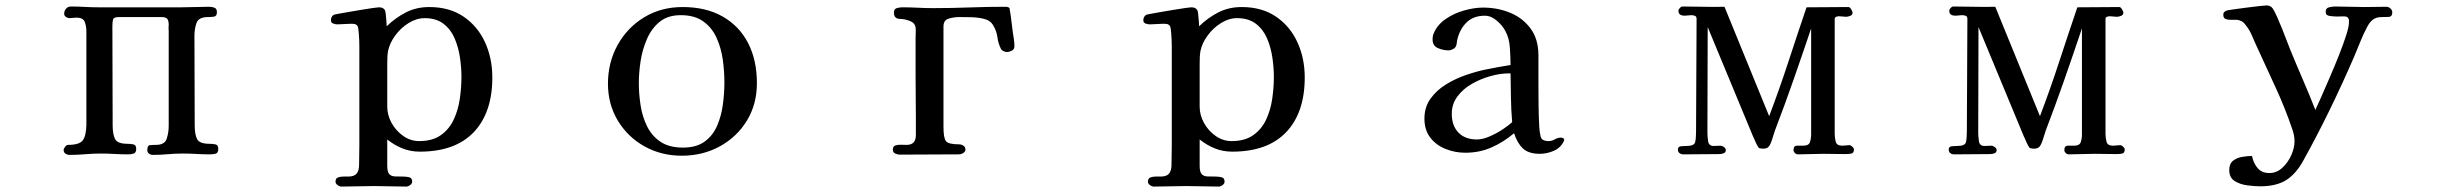

<svg xmlns="http://www.w3.org/2000/svg" viewBox="-20 -568 9040 709"><path d="M786 -19Q786 -3 776.5 -0.5Q767 2 755 2Q730 2 705 0.5Q680 -1 655 -1Q627 -1 599.5 1.5Q572 4 545 4Q537 4 530.5 -0.5Q524 -5 524 -14Q524 -31 533.5 -32Q543 -33 556 -33Q588 -33 595.5 -55.5Q603 -78 603 -104V-456Q602 -461 602.5 -466.5Q603 -472 603 -476Q603 -492 597.5 -498.5Q592 -505 576 -505H419Q400 -505 397.5 -496Q395 -487 395 -471Q395 -380 395.5 -288.5Q396 -197 396 -105Q396 -72 405 -54.5Q414 -37 451 -37Q461 -37 472 -35Q483 -33 483 -19Q483 -4 474 -1Q465 2 453 2Q428 2 402.5 0.5Q377 -1 352 -1Q323 -1 294.5 1.5Q266 4 237 4Q229 4 222 -0.5Q215 -5 215 -14Q215 -19 220.5 -26Q226 -33 231 -33Q273 -33 285.5 -49.5Q298 -66 299 -107V-451Q299 -471 293 -487Q287 -503 262 -503Q255 -503 249 -502Q243 -501 236 -501Q230 -501 223.5 -505.5Q217 -510 217 -517Q217 -528 224 -536Q231 -544 242 -544Q267 -544 292.5 -542.5Q318 -541 343 -541H650Q676 -541 701.5 -542Q727 -543 753 -543Q763 -543 772 -539.5Q781 -536 781 -523Q781 -508 770 -506.5Q759 -505 748 -505Q714 -505 706 -484Q698 -463 698 -435Q698 -353 698.5 -270.5Q699 -188 699 -105Q699 -71 708 -54Q717 -37 754 -37Q764 -37 775 -35Q786 -33 786 -19Z M1684 -284Q1684 -318 1678.5 -355.5Q1673 -393 1659 -426Q1645 -459 1618 -480Q1591 -501 1548 -501Q1518 -501 1489 -483Q1460 -465 1439.5 -437Q1419 -409 1413 -380Q1411 -369 1410.5 -356.5Q1410 -344 1410 -332Q1410 -292 1410 -253Q1410 -214 1410 -174Q1410 -143 1426 -114Q1442 -85 1469 -66Q1496 -47 1528 -47Q1577 -47 1608 -69Q1639 -91 1655.5 -126.5Q1672 -162 1678 -203.5Q1684 -245 1684 -284ZM1798 -282Q1798 -152 1729.5 -80Q1661 -8 1530 -8Q1496 -8 1466 -20Q1436 -32 1410 -53V44Q1410 67 1417.5 75Q1425 83 1438.5 83.5Q1452 84 1469 84Q1480 84 1491 86.5Q1502 89 1502 103Q1502 110 1494.5 115.5Q1487 121 1480 121Q1450 121 1420.5 120Q1391 119 1361 119Q1331 119 1301 120Q1271 121 1241 121Q1234 121 1226.5 115.5Q1219 110 1219 103Q1219 91 1227.5 87.5Q1236 84 1247.5 84Q1259 84 1266 84Q1288 84 1297 73Q1306 62 1306 41Q1306 22 1306.5 4Q1307 -14 1307 -33V-346Q1307 -371 1307 -395.5Q1307 -420 1305 -444Q1304 -452 1303 -462.5Q1302 -473 1295 -477Q1291 -480 1282.5 -480Q1274 -480 1269 -480Q1259 -480 1248 -479Q1237 -478 1226 -478Q1219 -478 1210.5 -481Q1202 -484 1202 -493Q1202 -506 1212 -513Q1213 -514 1229 -517Q1245 -520 1268.5 -524Q1292 -528 1316 -532Q1340 -536 1357.5 -538.5Q1375 -541 1379 -541Q1386 -541 1391.5 -539Q1397 -537 1401 -531Q1403 -529 1404.5 -515.5Q1406 -502 1407 -488.5Q1408 -475 1408 -471Q1441 -503 1479.5 -522.5Q1518 -542 1565 -542Q1640 -542 1692 -506.5Q1744 -471 1771 -412Q1798 -353 1798 -282Z M2655 -264Q2655 -305 2649 -348Q2643 -391 2626 -428.5Q2609 -466 2577 -489Q2545 -512 2494 -512Q2446 -512 2416 -487.5Q2386 -463 2369 -424Q2352 -385 2345.5 -342Q2339 -299 2339 -262Q2339 -221 2345.5 -179Q2352 -137 2369.5 -101.5Q2387 -66 2419 -44.5Q2451 -23 2502 -23Q2552 -23 2582.5 -45.5Q2613 -68 2628.5 -104.5Q2644 -141 2649.5 -183Q2655 -225 2655 -264ZM2775 -261Q2775 -183 2738 -122.5Q2701 -62 2638 -27.5Q2575 7 2497 7Q2422 7 2360 -27.5Q2298 -62 2261.5 -122.5Q2225 -183 2225 -259Q2225 -337 2260.5 -401.5Q2296 -466 2358.5 -504Q2421 -542 2501 -542Q2587 -542 2648.5 -507Q2710 -472 2742.5 -409Q2775 -346 2775 -261Z M3726 -397Q3726 -386 3716.5 -381Q3707 -376 3698 -376Q3692 -376 3685 -379.5Q3678 -383 3676 -388Q3666 -408 3663 -431.5Q3660 -455 3646 -477Q3636 -493 3613 -498.5Q3590 -504 3565 -504.5Q3540 -505 3522 -505Q3504 -505 3484 -499.5Q3464 -494 3464 -470V-99Q3464 -59 3473 -47Q3482 -35 3522 -35Q3530 -35 3537.5 -30Q3545 -25 3545 -16Q3545 -8 3537 -3Q3529 2 3521 2Q3466 2 3411.5 2.5Q3357 3 3302 3Q3295 3 3286 -1Q3277 -5 3277 -15Q3277 -28 3286.5 -31Q3296 -34 3308 -33.5Q3320 -33 3328 -33Q3362 -33 3362 -69V-137Q3361 -210 3361 -283Q3361 -356 3361 -429Q3361 -438 3361.5 -447.5Q3362 -457 3361 -467Q3358 -484 3339 -491Q3320 -498 3305 -498Q3281 -498 3281 -521Q3281 -535 3291.5 -538Q3302 -541 3312 -541Q3341 -541 3369 -539.5Q3397 -538 3426 -538Q3493 -538 3559.5 -540.5Q3626 -543 3693 -543Q3702 -543 3707 -539Q3709 -537 3708 -537Q3712 -515 3714.5 -493Q3717 -471 3720 -449Q3722 -436 3724 -423Q3726 -410 3726 -397Z M4684 -284Q4684 -318 4678.5 -355.5Q4673 -393 4659 -426Q4645 -459 4618 -480Q4591 -501 4548 -501Q4518 -501 4489 -483Q4460 -465 4439.5 -437Q4419 -409 4413 -380Q4411 -369 4410.5 -356.5Q4410 -344 4410 -332Q4410 -292 4410 -253Q4410 -214 4410 -174Q4410 -143 4426 -114Q4442 -85 4469 -66Q4496 -47 4528 -47Q4577 -47 4608 -69Q4639 -91 4655.5 -126.5Q4672 -162 4678 -203.5Q4684 -245 4684 -284ZM4798 -282Q4798 -152 4729.5 -80Q4661 -8 4530 -8Q4496 -8 4466 -20Q4436 -32 4410 -53V44Q4410 67 4417.5 75Q4425 83 4438.5 83.5Q4452 84 4469 84Q4480 84 4491 86.5Q4502 89 4502 103Q4502 110 4494.5 115.5Q4487 121 4480 121Q4450 121 4420.5 120Q4391 119 4361 119Q4331 119 4301 120Q4271 121 4241 121Q4234 121 4226.5 115.5Q4219 110 4219 103Q4219 91 4227.5 87.5Q4236 84 4247.5 84Q4259 84 4266 84Q4288 84 4297 73Q4306 62 4306 41Q4306 22 4306.5 4Q4307 -14 4307 -33V-346Q4307 -371 4307 -395.5Q4307 -420 4305 -444Q4304 -452 4303 -462.5Q4302 -473 4295 -477Q4291 -480 4282.5 -480Q4274 -480 4269 -480Q4259 -480 4248 -479Q4237 -478 4226 -478Q4219 -478 4210.5 -481Q4202 -484 4202 -493Q4202 -506 4212 -513Q4213 -514 4229 -517Q4245 -520 4268.5 -524Q4292 -528 4316 -532Q4340 -536 4357.5 -538.5Q4375 -541 4379 -541Q4386 -541 4391.5 -539Q4397 -537 4401 -531Q4403 -529 4404.5 -515.5Q4406 -502 4407 -488.5Q4408 -475 4408 -471Q4441 -503 4479.5 -522.5Q4518 -542 4565 -542Q4640 -542 4692 -506.5Q4744 -471 4771 -412Q4798 -353 4798 -282Z M5564 -117Q5560 -162 5559.5 -207Q5559 -252 5558 -297H5551Q5520 -297 5484 -287Q5448 -277 5415.5 -258.5Q5383 -240 5362 -212Q5341 -184 5341 -148Q5341 -104 5365.5 -78.5Q5390 -53 5434 -53Q5454 -53 5479 -63.5Q5504 -74 5527 -89Q5550 -104 5564 -117ZM5756 -53Q5756 -49 5755 -47Q5743 -22 5717.5 -11Q5692 0 5666 0Q5625 0 5604 -19.5Q5583 -39 5571 -76Q5532 -43 5487.5 -23.5Q5443 -4 5391 -4Q5353 -4 5318 -18Q5283 -32 5261.5 -60Q5240 -88 5240 -130Q5240 -172 5262 -203Q5284 -234 5318.5 -255.5Q5353 -277 5392 -290.5Q5431 -304 5465 -311Q5488 -316 5511.5 -320Q5535 -324 5558 -328Q5558 -356 5555.5 -392Q5553 -428 5539 -453Q5529 -473 5507.5 -491.5Q5486 -510 5463 -510Q5421 -510 5395.5 -485Q5370 -460 5361 -420Q5360 -416 5359.5 -410Q5359 -404 5357 -399Q5355 -392 5346 -387Q5337 -382 5329 -382Q5309 -382 5289.5 -390.5Q5270 -399 5270 -423Q5270 -435 5274 -444Q5287 -476 5318 -497.5Q5349 -519 5387 -529.5Q5425 -540 5456 -540Q5511 -540 5557.5 -520.5Q5604 -501 5632.5 -462Q5661 -423 5661 -363Q5661 -336 5661 -308.5Q5661 -281 5661 -254Q5661 -215 5661.5 -176.5Q5662 -138 5664 -100Q5665 -81 5669 -64Q5673 -47 5699 -47Q5710 -47 5721.5 -53.5Q5733 -60 5745 -60Q5747 -60 5751.5 -58Q5756 -56 5756 -53Z M6826 -16Q6826 -3 6816.5 -1Q6807 1 6797 1Q6776 1 6755.5 0.5Q6735 0 6714 0Q6691 0 6667 1Q6643 2 6620 2Q6613 2 6608 -3Q6603 -8 6603 -14Q6603 -30 6616 -30Q6629 -30 6639 -30Q6659 -30 6663.5 -43Q6668 -56 6668 -72V-463Q6636 -368 6603 -273.5Q6570 -179 6534 -85Q6530 -73 6524 -53.5Q6518 -34 6511 -26Q6507 -22 6502 -20.5Q6497 -19 6492 -19Q6488 -19 6484 -19.5Q6480 -20 6476 -21Q6474 -22 6469 -31Q6464 -40 6460 -50Q6456 -60 6454 -63L6286 -468Q6286 -371 6285.5 -273.5Q6285 -176 6285 -78Q6285 -65 6287.5 -47Q6290 -29 6308 -29Q6315 -29 6321 -29.5Q6327 -30 6334 -30Q6339 -30 6346 -25Q6353 -20 6353 -14Q6353 -5 6345 -2Q6337 1 6329 1L6196 2Q6188 2 6182 -2.5Q6176 -7 6176 -16Q6176 -27 6188 -28Q6200 -29 6207 -29Q6236 -29 6239.5 -42.5Q6243 -56 6243 -80Q6243 -185 6244 -289.5Q6245 -394 6245 -498Q6245 -507 6239 -509.5Q6233 -512 6226 -512Q6219 -512 6213 -511Q6207 -510 6200 -510Q6191 -510 6184.5 -514Q6178 -518 6178 -528Q6178 -533 6183 -538.5Q6188 -544 6193 -544Q6232 -544 6270.5 -543Q6309 -542 6348 -543L6513 -139Q6551 -239 6584 -340Q6617 -441 6651 -541Q6689 -541 6728 -541.5Q6767 -542 6806 -542Q6811 -542 6816 -533.5Q6821 -525 6821 -521Q6821 -513 6812.5 -509.5Q6804 -506 6797 -506Q6790 -506 6784 -507Q6778 -508 6771 -508Q6766 -508 6760.5 -506Q6755 -504 6755 -497V-74Q6755 -58 6759 -44Q6763 -30 6783 -30Q6790 -30 6796 -31Q6802 -32 6809 -32Q6814 -32 6820 -26.5Q6826 -21 6826 -16Z M7826 -16Q7826 -3 7816.5 -1Q7807 1 7797 1Q7776 1 7755.5 0.5Q7735 0 7714 0Q7691 0 7667 1Q7643 2 7620 2Q7613 2 7608 -3Q7603 -8 7603 -14Q7603 -30 7616 -30Q7629 -30 7639 -30Q7659 -30 7663.5 -43Q7668 -56 7668 -72V-463Q7636 -368 7603 -273.5Q7570 -179 7534 -85Q7530 -73 7524 -53.5Q7518 -34 7511 -26Q7507 -22 7502 -20.5Q7497 -19 7492 -19Q7488 -19 7484 -19.5Q7480 -20 7476 -21Q7474 -22 7469 -31Q7464 -40 7460 -50Q7456 -60 7454 -63L7286 -468Q7286 -371 7285.5 -273.5Q7285 -176 7285 -78Q7285 -65 7287.5 -47Q7290 -29 7308 -29Q7315 -29 7321 -29.5Q7327 -30 7334 -30Q7339 -30 7346 -25Q7353 -20 7353 -14Q7353 -5 7345 -2Q7337 1 7329 1L7196 2Q7188 2 7182 -2.5Q7176 -7 7176 -16Q7176 -27 7188 -28Q7200 -29 7207 -29Q7236 -29 7239.5 -42.5Q7243 -56 7243 -80Q7243 -185 7244 -289.5Q7245 -394 7245 -498Q7245 -507 7239 -509.5Q7233 -512 7226 -512Q7219 -512 7213 -511Q7207 -510 7200 -510Q7191 -510 7184.5 -514Q7178 -518 7178 -528Q7178 -533 7183 -538.5Q7188 -544 7193 -544Q7232 -544 7270.5 -543Q7309 -542 7348 -543L7513 -139Q7551 -239 7584 -340Q7617 -441 7651 -541Q7689 -541 7728 -541.5Q7767 -542 7806 -542Q7811 -542 7816 -533.5Q7821 -525 7821 -521Q7821 -513 7812.5 -509.5Q7804 -506 7797 -506Q7790 -506 7784 -507Q7778 -508 7771 -508Q7766 -508 7760.5 -506Q7755 -504 7755 -497V-74Q7755 -58 7759 -44Q7763 -30 7783 -30Q7790 -30 7796 -31Q7802 -32 7809 -32Q7814 -32 7820 -26.5Q7826 -21 7826 -16Z M8814 -522Q8814 -506 8800 -505.5Q8786 -505 8775 -505Q8755 -505 8742.5 -495.5Q8730 -486 8721 -468Q8707 -442 8695.5 -413Q8684 -384 8672 -356Q8630 -259 8583.5 -163.5Q8537 -68 8486 24Q8458 75 8421.5 97.5Q8385 120 8326 120Q8306 120 8279 116.5Q8252 113 8232 100.5Q8212 88 8212 60Q8212 37 8225.5 26Q8239 15 8258.5 11.5Q8278 8 8296 8Q8301 34 8316.5 52.5Q8332 71 8360 71Q8387 71 8408 51.5Q8429 32 8441 5Q8453 -22 8453 -46Q8453 -68 8445 -90Q8418 -170 8382 -247.5Q8346 -325 8311 -402Q8303 -420 8294.5 -439.5Q8286 -459 8273 -475Q8268 -482 8262.5 -486.5Q8257 -491 8249 -493Q8240 -496 8226 -495Q8212 -494 8201 -497Q8190 -500 8190 -513Q8190 -520 8193 -523Q8196 -526 8202 -529Q8204 -530 8225 -533Q8246 -536 8273 -539.5Q8300 -543 8322.5 -545.5Q8345 -548 8350 -548Q8365 -548 8373 -536Q8379 -527 8388 -507Q8397 -487 8406.5 -463.5Q8416 -440 8424 -418.5Q8432 -397 8437 -385Q8460 -329 8484 -273.5Q8508 -218 8530 -162Q8538 -179 8552.5 -212Q8567 -245 8584.5 -285.5Q8602 -326 8618 -366.5Q8634 -407 8644 -438.5Q8654 -470 8654 -485Q8654 -487 8654 -489Q8654 -491 8654 -493Q8652 -508 8636 -507.5Q8620 -507 8609 -507Q8599 -507 8583.5 -509Q8568 -511 8568 -524Q8568 -538 8580.5 -541Q8593 -544 8603 -544Q8630 -544 8657 -543Q8684 -542 8711 -542Q8731 -542 8751.5 -542.5Q8772 -543 8792 -543Q8800 -543 8807 -537Q8814 -531 8814 -522Z"/></svg>

Font: Kaisei Tokumin Medium
Style: Regular
Weight: 500
Designer: Font-Kai, 金井和夫
Foundry: KAZUO KANAI
Version: Version 5.003